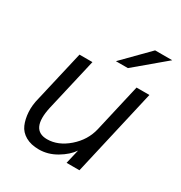

<svg xmlns="http://www.w3.org/2000/svg" viewBox="-166 -807 879 935"><g transform="rotate(30 273.5 -339.5)"><path d="M296.9 -548.8 436 -689.9H532.2L364.3 -548.8ZM186.5 11.2Q141.6 11.2 111.1 -6.3Q80.6 -23.9 67.9 -53.5Q55.2 -83 52.7 -121.6Q50.3 -160.2 61.5 -202.6L127.4 -487.8H200.2L131.8 -191.4Q101.1 -51.8 196.3 -51.8Q257.8 -51.8 314 -100.6Q370.1 -149.4 386.2 -217.8L448.2 -487.8H520.5L408.7 0H336.4L355 -79.6Q330.6 -43.9 283.9 -16.4Q237.3 11.2 186.5 11.2Z"/></g></svg>

Font: HK Grotesk Italic
Style: Regular
Weight: 400
Italic angle: -13°
Designer: Alfredo Marco Pradil and Stefan Peev
Foundry: Hanken Design Co.
Version: Version 1.000;PS 001.000;hotconv 1.0.88;makeotf.lib2.5.64775